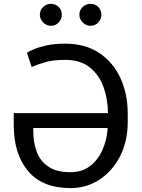

<svg xmlns="http://www.w3.org/2000/svg" viewBox="-20 -963 732 993"><path d="M316.8 -737.2Q421.2 -737.2 493.4 -688.9Q565.7 -640.6 603.2 -558.6Q640.6 -476.6 640.6 -375V-333.8Q640.6 -232.2 600.9 -154.8Q561.1 -77.4 494 -33.7Q426.8 9.9 345.2 9.9Q199.2 9.9 125.2 -78.3Q51.1 -166.5 51.1 -316.8V-377.8H538.4Q538 -450.3 515.3 -513.1Q492.5 -576 443.9 -614.7Q395.2 -653.4 316.8 -653.4Q253.9 -653.4 212 -640.8Q170.1 -628.2 143.5 -616.5L119.3 -690.3Q129.3 -696.7 154.5 -707.9Q179.7 -719.1 220.2 -728.2Q260.7 -737.2 316.8 -737.2ZM537.3 -301.1H152V-285.5Q152 -225.9 170.1 -177.6Q188.2 -129.3 230.5 -100.9Q272.7 -72.4 345.2 -72.4Q402.3 -72.4 443.5 -102.6Q484.7 -132.8 508.5 -184.7Q532.3 -236.5 537.3 -301.1ZM242.9 -829.5Q220.5 -829.5 203.3 -846.8Q186.1 -864 186.1 -886.4Q186.1 -910.9 203.3 -927Q220.5 -943.2 242.9 -943.2Q267.4 -943.2 283.6 -927Q299.7 -910.9 299.7 -886.4Q299.7 -864 283.6 -846.8Q267.4 -829.5 242.9 -829.5ZM447.4 -829.5Q425.1 -829.5 407.8 -846.8Q390.6 -864 390.6 -886.4Q390.6 -910.9 407.8 -927Q425.1 -943.2 447.4 -943.2Q471.9 -943.2 488.1 -927Q504.3 -910.9 504.3 -886.4Q504.3 -864 488.1 -846.8Q471.9 -829.5 447.4 -829.5Z"/></svg>

Font: Inter UI
Style: Regular
Weight: 400
Designer: Rasmus Andersson
Foundry: rsms
Version: 3.2;8d6f07862